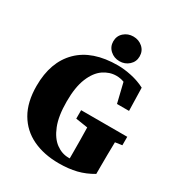

<svg xmlns="http://www.w3.org/2000/svg" viewBox="-205 -1006 1082 1161"><g transform="rotate(30 336.0 -425.0)"><path d="M378 20Q274 20 195 -17.5Q116 -55 72 -130.5Q28 -206 28 -319Q28 -486 122 -579Q216 -672 393 -672Q437 -672 488.5 -661Q540 -650 584 -627L588 -467H504L471 -603Q444 -613 417 -613Q369 -613 327 -584Q285 -555 259 -492Q233 -429 233 -328Q233 -227 258.5 -163Q284 -99 325 -69Q366 -39 412 -39Q414 -39 416.5 -39Q419 -39 421 -39V-84Q421 -128 420.5 -169.5Q420 -211 419 -254L335 -267V-326H657V-267L609 -260Q608 -215 607.5 -170.5Q607 -126 607 -79V-38Q555 -7 500.5 6.5Q446 20 378 20ZM387 -698Q349 -698 322 -722.5Q295 -747 295 -784Q295 -822 322 -846Q349 -870 387 -870Q425 -870 452 -846Q479 -822 479 -784Q479 -747 452 -722.5Q425 -698 387 -698Z"/></g></svg>

Font: Source Serif 4 Black
Style: Regular
Weight: 900
Designer: Frank Grießhammer
Foundry: Adobe
Version: Version 4.005;hotconv 1.1.0;makeotfexe 2.6.0